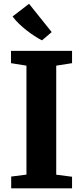

<svg xmlns="http://www.w3.org/2000/svg" viewBox="-20 -1018 449 1038"><path d="M123 -74V-663L39.5 -676.5V-743H369.5V-676.5L284 -663V-73.5L369.5 -62.5V0H40.5V-63.5ZM206.5 -800Q188 -809.5 166.8 -823.2Q145.5 -837 124 -853.8Q102.5 -870.5 82.8 -889.5Q63 -908.5 48 -929L137 -997.5L259.5 -844.5L207 -800Z"/></svg>

Font: Merriweather ExtraBold
Style: Regular
Weight: 800
Version: Version 2.100